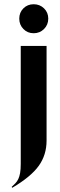

<svg xmlns="http://www.w3.org/2000/svg" viewBox="-20 -712 283 907"><path d="M71 -624Q71 -653 90.5 -672.5Q110 -692 139 -692Q168 -692 188 -672.5Q208 -653 208 -624Q208 -595 188 -575Q168 -555 139 -555Q110 -555 90.5 -575Q71 -595 71 -624ZM200 -48Q200 20 163 71.5Q126 123 38 175L35 171Q45 162 53 153.5Q61 145 66.5 133.5Q72 122 75 105Q78 88 78 62V-495H200Z"/></svg>

Font: Moniqa Black Display
Style: Regular
Weight: 900
Designer: Rajesh Rajput
Foundry: Rajesh Rajput
Version: Version 1.000